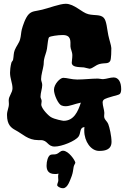

<svg xmlns="http://www.w3.org/2000/svg" viewBox="-20 -728 660 1014"><path d="M614 -233C618 -238 620 -247 620 -257C620 -296 605 -319 580 -319C562 -319 543 -311 524 -310C514 -310 506 -313 497 -313C463 -313 424 -308 388 -308C358 -308 334 -317 314 -317C297 -317 265 -283 265 -254C265 -227 288 -177 305 -171C312 -168 319 -167 326 -167C349 -167 373 -179 407 -186C392 -139 370 -90 316 -90C312 -90 268 -98 250 -109C239 -114 198 -154 198 -176C198 -182 200 -188 200 -194C200 -204 194 -208 194 -217C194 -238 203 -260 203 -279C203 -292 197 -299 197 -310C197 -332 207 -363 209 -378C212 -390 210 -402 213 -415C216 -432 225 -451 228 -470C233 -501 233 -526 240 -532C247 -537 286 -543 311 -543C357 -543 352 -511 352 -483C352 -470 362 -455 362 -436C362 -419 359 -406 359 -397C359 -373 392 -374 423 -372C435 -370 449 -365 453 -365C471 -367 482 -383 506 -390C534 -397 552 -389 562 -406C568 -417 568 -465 568 -474C567 -490 558 -514 552 -542C545 -576 543 -618 528 -634C510 -653 479 -645 447 -653C412 -661 373 -708 327 -708C296 -708 237 -685 203 -677C167 -668 150 -671 132 -653C114 -635 100 -591 95 -572C91 -556 91 -537 86 -520C81 -501 66 -484 58 -464C51 -447 53 -432 49 -412C48 -407 41 -402 40 -396C35 -378 33 -356 33 -344C33 -313 46 -289 46 -262C46 -238 26 -221 26 -198C26 -192 27 -186 27 -179C27 -158 17 -144 17 -121C17 -69 39 -53 61 -41C101 -20 127 12 182 12C186 12 190 12 195 12C233 12 230 46 269 46C306 46 378 17 395 -7C408 -25 399 -55 426 -57C425 -50 425 -43 425 -38C425 20 461 69 503 69C529 69 569 66 569 21C569 -10 558 -57 552 -72C545 -90 530 -96 530 -114C530 -119 531 -125 531 -132C531 -146 522 -170 522 -187C522 -205 539 -208 568 -217C578 -221 607 -225 614 -233ZM378 131C376 118 342 68 313 68C298 68 294 80 277 86C268 89 254 86 246 90C233 97 226 124 226 146C226 166 231 191 270 191C276 191 282 191 289 189C287 195 287 201 287 206C287 212 288 218 288 224C288 234 282 241 282 250C282 255 295 266 313 266C338 266 350 223 359 201C366 180 365 175 369 153C371 143 378 135 378 131Z"/></svg>

Font: Freckle Face
Style: Regular
Weight: 400
Designer: Astigmatic (AOETI)
Foundry: Astigmatic (AOETI)
Version: Version 1.000